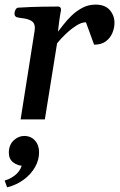

<svg xmlns="http://www.w3.org/2000/svg" viewBox="-21 -515 516 828"><path d="M229 -378.4Q238.3 -389.6 252.7 -408.7Q267.1 -427.7 287.6 -447.5Q308.1 -467.3 334 -481.2Q359.9 -495.1 391.1 -495.1Q432.1 -495.1 452.4 -471.7Q472.7 -448.2 472.7 -416.5Q472.7 -394.5 463.6 -372.8Q454.6 -351.1 435.3 -336.7Q416 -322.3 384.8 -322.3L349.6 -418.9Q330.1 -418.9 306.9 -403.8Q283.7 -388.7 261.7 -367.7Q239.7 -346.7 225.1 -328.1L172.4 0H67.9L127.9 -379.9Q129.4 -388.2 129.4 -394Q129.4 -416.5 114.3 -425Q99.1 -433.6 80.3 -435.8Q61.5 -438 50.8 -440.9Q41.5 -445.3 41.5 -455.6Q41.5 -465.3 46.1 -473.4Q50.8 -481.4 56.6 -481.9Q113.3 -485.4 160.6 -486.1Q208 -486.8 230 -486.8Q233.9 -486.8 238 -483.9Q242.2 -481 242.2 -472.2Q242.2 -472.2 238.3 -450.2Q234.4 -428.2 229 -378.4ZM83.5 71.3Q112.3 71.3 129.9 91.1Q147.5 110.8 147.5 141.6Q147.5 175.3 129.9 206.1Q112.3 236.8 81.3 259.8Q50.3 282.7 9.8 293L-1 263.7Q30.3 254.4 51.3 234.1Q72.3 213.9 76.7 182.1L82 200.2Q56.6 200.7 36.9 186Q17.1 171.4 17.1 144Q17.1 110.4 37.6 90.8Q58.1 71.3 83.5 71.3Z"/></svg>

Font: Gelasio Medium
Style: Italic
Weight: 500
Italic angle: -8.5°
Designer: Eben Sorkin
Foundry: Eben Sorkin
Version: Version 1.008